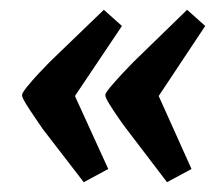

<svg xmlns="http://www.w3.org/2000/svg" viewBox="-20 -437 439 392"><path d="M321 -65 238 -174Q231 -183 221 -197.5Q211 -212 203 -225Q195 -238 195 -243Q195 -247 205.5 -259.5Q216 -272 229.5 -286.5Q243 -301 252 -310L362 -417L399 -384L304 -241L371 -92ZM151 -65 67 -174Q61 -183 51 -197.5Q41 -212 33 -225Q25 -238 25 -243Q25 -247 35 -259.5Q45 -272 58.5 -286.5Q72 -301 81 -310L192 -417L229 -384L133 -241L201 -92Z"/></svg>

Font: Faustina Light SemiBold
Style: Italic
Weight: 600
Italic angle: -8°
Version: Version 1.200